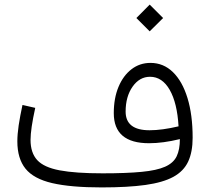

<svg xmlns="http://www.w3.org/2000/svg" viewBox="-20 -818 921 838"><path d="M575.2 -739.3 633.3 -797.9 691.9 -739.3 633.3 -681.2ZM765.1 -210.9Q691.4 -192.9 630.4 -192.9Q476.6 -192.9 476.6 -324.2Q476.6 -389.2 497.1 -438.5Q517.6 -487.8 553.7 -515.6Q589.8 -543.5 636.7 -543.5Q693.4 -543.5 734.6 -503.4Q775.9 -463.4 798.3 -390.1Q820.8 -316.9 820.8 -216.8Q820.8 -154.8 801.3 -112.8Q781.7 -70.8 736.6 -46.1Q691.4 -21.5 614.7 -10.7Q538.1 0 423.8 0Q288.6 0 207.8 -18.8Q127 -37.6 91.3 -81.8Q55.7 -126 55.7 -201.2Q55.7 -231.4 61.5 -271Q67.4 -310.5 78.1 -359.9L133.8 -347.2Q113.3 -254.4 113.3 -207.5Q113.3 -150.9 142.6 -119.1Q171.9 -87.4 240.7 -74.5Q309.6 -61.5 428.2 -61.5Q531.7 -61.5 597.9 -67.9Q664.1 -74.2 700.4 -90.3Q736.8 -106.4 751 -135.7Q765.1 -165 765.1 -210.9ZM759.3 -266.6Q753.4 -368.7 720.7 -425.8Q688 -482.9 634.8 -482.9Q588.9 -482.9 558.6 -439.7Q528.3 -396.5 528.3 -331.1Q528.3 -249.5 632.8 -249.5Q687 -249.5 759.3 -266.6Z"/></svg>

Font: Estedad-FD Light
Style: Regular
Weight: 300
Designer: Amin Abedi
Version: Version 7.3